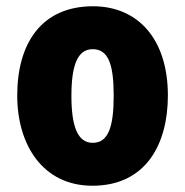

<svg xmlns="http://www.w3.org/2000/svg" viewBox="-20 -583 592 613"><path d="M516 -278C516 -460 419 -563 277 -563C112 -563 35 -444 35 -278C35 -120 117 10 275 10C446 10 516 -123 516 -278ZM208 -277C208 -378 229 -426 276 -426C326 -426 343 -377 343 -278C343 -178 326 -127 276 -127C228 -127 208 -179 208 -277Z"/></svg>

Font: Noto Sans Sinhala Condensed Black
Style: Regular
Weight: 900
Width: 3
Designer: Jelle Bosma - Monotype Design Team
Foundry: Monotype Imaging Inc.
Version: Version 2.006